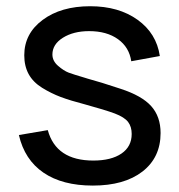

<svg xmlns="http://www.w3.org/2000/svg" viewBox="-20 -575 570 610"><path d="M274.9 14.6Q178.2 14.6 118.2 -26.4Q58.1 -67.4 40 -146L131.8 -161.6Q158.2 -64.9 276.4 -64.9Q333.5 -64.9 366 -87.2Q398.4 -109.4 398.4 -149.4Q398.4 -172.4 387 -187.5Q375.5 -202.6 344.7 -214.4Q313 -226.1 250.5 -243.2Q203.6 -255.4 173.1 -266.8Q142.6 -278.3 113.8 -296.1Q85 -314 71 -339.6Q57.1 -365.2 57.1 -399.4Q57.1 -468.3 115.5 -511.7Q173.8 -555.2 266.6 -555.2Q356.9 -555.2 417 -512.2Q477.1 -469.2 487.8 -397L397 -380.4Q390.6 -424.8 355 -450.4Q319.3 -476.1 263.2 -476.1Q213.4 -476.1 179.9 -455.1Q146.5 -434.1 146.5 -401.9Q146.5 -381.3 164.6 -365.7Q182.6 -350.1 198.2 -344.2Q213.9 -338.4 249 -328.1Q255.4 -326.2 258.3 -325.2Q298.3 -314.5 362.8 -293Q430.7 -271 460.4 -237.8Q490.2 -204.6 490.2 -152.3Q490.2 -74.7 432.6 -30Q375 14.6 274.9 14.6Z"/></svg>

Font: Vela Sans Med
Style: Regular
Weight: 500
Designer: Principal design: Mikhail Sharanda - project Manrope.
Design modification: Ravid Balaliev
Foundry: Mikhail Sharanda
Version: Version 1.001